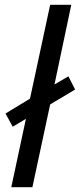

<svg xmlns="http://www.w3.org/2000/svg" viewBox="-20 -780 333 800"><path d="M27 0 88 -285 33 -252 3 -307 105 -369 189 -760H277L207 -428L265 -462L293 -407L189 -345L115 0Z"/></svg>

Font: Noto IKEA Latin
Style: Italic
Weight: 400
Italic angle: -12°
Designer: Monotype Design Team
Foundry: Monotype Imaging Inc.
Version: Version 1.0